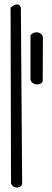

<svg xmlns="http://www.w3.org/2000/svg" viewBox="-20 -853 239 876"><path d="M28.3 -818.4Q34.2 -822.3 40.5 -826.7Q46.9 -831.1 53.7 -832.5Q60.5 -834 65.9 -831.1Q71.3 -828.1 75.2 -818.4L81.1 -12.7Q76.2 -2.9 68.4 0.5Q60.5 3.9 52.7 2.4Q44.9 1 38.6 -3.9Q32.2 -8.8 30.3 -15.6ZM119.1 -692.4Q127.9 -702.1 138.2 -704.6Q148.4 -707 156.7 -704.1Q165 -701.2 170.4 -694.8Q175.8 -688.5 175.8 -680.7L174.8 -483.4Q173.8 -476.6 166 -472.2Q158.2 -467.8 148.9 -467.8Q139.6 -467.8 130.9 -473.1Q122.1 -478.5 119.1 -490.2Z"/></svg>

Font: Shadows Into Light Two
Style: Regular
Weight: 400
Designer: Kimberly Geswein
Foundry: Kimberly Geswein
Version: Version 1.003 2012